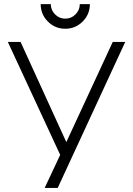

<svg xmlns="http://www.w3.org/2000/svg" viewBox="-20 -927 658 947"><path d="M200.2 0 276.9 -163.1 18.6 -720.2H81.5L307.1 -226.1L536.1 -720.2H597.7L264.6 0ZM180.7 -906.7H230.5Q230.5 -877.4 251.5 -856.2Q272.5 -835 301.8 -835Q331.5 -835 352.5 -856.2Q373.5 -877.4 373.5 -906.7H423.3Q423.3 -856.4 387.7 -820.8Q352.1 -785.2 301.8 -785.2Q251.5 -785.2 216.1 -820.8Q180.7 -856.4 180.7 -906.7Z"/></svg>

Font: Manrope Light
Style: Regular
Weight: 300
Designer: Mikhail Sharanda
Foundry: Mikhail Sharanda
Version: Version 4.505;FEAKit 1.0